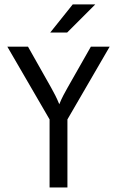

<svg xmlns="http://www.w3.org/2000/svg" viewBox="-20 -832 519 852"><path d="M200 0V-302.1L12.5 -625H104.2L206.9 -443.1Q216.7 -425.7 225.3 -408.7Q234 -391.7 243.1 -369.4Q252.1 -391.7 261.1 -408.7Q270.1 -425.7 279.9 -443.1L383.3 -625H466.7L279.2 -302.1V0ZM202.8 -687.5 302.8 -812.5H402.8L277.8 -687.5Z"/></svg>

Font: Afacad Flux
Style: Regular
Weight: 400
Designer: Kristian Moeller
Foundry: Dicotype
Version: Version 1.100